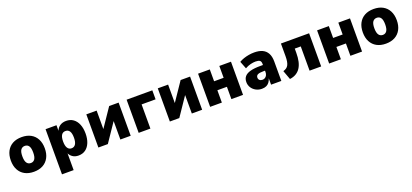

<svg xmlns="http://www.w3.org/2000/svg" viewBox="34 -1519 5809 2709"><g transform="rotate(-20 2938.5 -164.5)"><path d="M296 11Q217 11 160 -20Q103 -51 72 -109.5Q41 -168 41 -249Q41 -330 72 -388.5Q103 -447 160 -478Q217 -509 296 -509Q375 -509 432 -478Q489 -447 520 -388.5Q551 -330 551 -249Q551 -168 520 -109.5Q489 -51 432 -20Q375 11 296 11ZM296 -120Q335 -120 356 -151Q377 -182 377 -249Q377 -317 356 -347Q335 -377 296 -377Q257 -377 235.5 -347Q214 -317 214 -249Q214 -182 235.5 -151Q257 -120 296 -120Z M653 180V-498H817V-407H814Q831 -456 870 -482.5Q909 -509 964 -509Q1026 -509 1070.5 -477Q1115 -445 1139 -386.5Q1163 -328 1163 -249Q1163 -171 1139.5 -112.5Q1116 -54 1072 -21.5Q1028 11 965 11Q912 11 875.5 -15Q839 -41 823 -83H828V180ZM907 -119Q947 -119 968 -152Q989 -185 989 -249Q989 -315 968 -346.5Q947 -378 907 -378Q867 -378 846.5 -346Q826 -314 826 -249Q826 -185 847 -152Q868 -119 907 -119Z M1265 0V-498H1420V-178H1391L1608 -498H1750V0H1595V-320H1624L1407 0Z M1870 0V-498H2256V-363H2046V0Z M2338 0V-498H2493V-178H2464L2681 -498H2823V0H2668V-320H2697L2480 0Z M2943 0V-498H3119V-320H3262V-498H3437V0H3262V-185H3119V0Z M3718 11Q3670 11 3630 -10.5Q3590 -32 3566 -69Q3542 -106 3542 -153Q3542 -204 3570 -236.5Q3598 -269 3656 -284.5Q3714 -300 3804 -300H3863V-215H3819Q3791 -215 3770.5 -212Q3750 -209 3736.5 -202.5Q3723 -196 3716.5 -185Q3710 -174 3710 -158Q3710 -135 3726 -120.5Q3742 -106 3769 -106Q3790 -106 3807 -116.5Q3824 -127 3834.5 -147Q3845 -167 3845 -194V-318Q3845 -354 3825.5 -368Q3806 -382 3763 -382Q3728 -382 3687 -372Q3646 -362 3604 -338L3560 -451Q3592 -470 3629 -482.5Q3666 -495 3706.5 -502Q3747 -509 3788 -509Q3861 -509 3910.5 -486Q3960 -463 3986 -415Q4012 -367 4012 -293V0H3858V-96Q3848 -62 3830 -38Q3812 -14 3784.5 -1.5Q3757 11 3718 11Z M4136 16 4086 -120Q4114 -128 4133.5 -141.5Q4153 -155 4164.5 -177Q4176 -199 4181.5 -231Q4187 -263 4187 -306V-498H4610V0H4436V-364H4346V-300Q4346 -228 4333.5 -172.5Q4321 -117 4295.5 -78Q4270 -39 4230.5 -15Q4191 9 4136 16Z M4730 0V-498H4906V-320H5049V-498H5224V0H5049V-185H4906V0Z M5581 11Q5502 11 5445 -20Q5388 -51 5357 -109.5Q5326 -168 5326 -249Q5326 -330 5357 -388.5Q5388 -447 5445 -478Q5502 -509 5581 -509Q5660 -509 5717 -478Q5774 -447 5805 -388.5Q5836 -330 5836 -249Q5836 -168 5805 -109.5Q5774 -51 5717 -20Q5660 11 5581 11ZM5581 -120Q5620 -120 5641 -151Q5662 -182 5662 -249Q5662 -317 5641 -347Q5620 -377 5581 -377Q5542 -377 5520.5 -347Q5499 -317 5499 -249Q5499 -182 5520.5 -151Q5542 -120 5581 -120Z"/></g></svg>

Font: Nunito Sans 10pt SemiCondensed Black
Style: Regular
Weight: 900
Width: 4
Designer: Vernon Adams
Foundry: Vernon Adams
Version: Version 3.101;gftools[0.9.27]